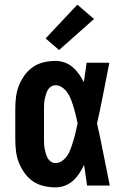

<svg xmlns="http://www.w3.org/2000/svg" viewBox="-20 -801 540 829"><path d="M220 8Q194 8 168.5 2Q143 -4 122 -18.5Q101 -33 86 -54Q71 -75 61.5 -99Q52 -123 49 -148.5Q46 -174 46 -200V-330Q46 -356 49 -381.5Q52 -407 61.5 -431Q71 -455 86 -476Q101 -497 122 -511.5Q143 -526 168.5 -532Q194 -538 220 -538Q240 -538 259.5 -531Q279 -524 294.5 -510.5Q310 -497 321.5 -480.5Q333 -464 342 -446Q345 -467 348 -488Q351 -509 354 -530H452Q439 -465 426.5 -399.5Q414 -334 399 -268Q414 -202 427 -134.5Q440 -67 454 0H356Q353 -22 349.5 -44.5Q346 -67 343 -89Q334 -70 322.5 -52.5Q311 -35 295.5 -21Q280 -7 260.5 0.5Q241 8 220 8ZM220 -97Q233 -97 244.5 -104Q256 -111 264.5 -121Q273 -131 278.5 -143Q284 -155 288.5 -167.5Q293 -180 296.5 -192.5Q300 -205 303.5 -217.5Q307 -230 309.5 -243Q312 -256 315 -269Q312 -281 309.5 -293.5Q307 -306 303.5 -318Q300 -330 296.5 -342.5Q293 -355 288.5 -366.5Q284 -378 278 -389.5Q272 -401 263.5 -410.5Q255 -420 244 -426.5Q233 -433 220 -433Q209 -433 200 -427Q191 -421 186 -412Q181 -403 178 -392.5Q175 -382 173 -372Q171 -362 170.5 -351.5Q170 -341 170 -330V-200Q170 -189 170.5 -178.5Q171 -168 173 -158Q175 -148 178 -137.5Q181 -127 186 -118Q191 -109 200 -103Q209 -97 220 -97ZM235 -585 177 -635 314 -781 386 -719Z"/></svg>

Font: Iosevka Slab Extrabold
Style: Regular
Weight: 800
Monospace: yes
Designer: Belleve Invis
Foundry: Belleve Invis
Version: Version 11.1.1; ttfautohint (v1.8.3)